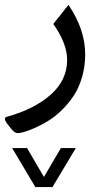

<svg xmlns="http://www.w3.org/2000/svg" viewBox="-20 -278 412 779"><path d="M192.9 481 287.6 322.8H227.1L158.2 439.9L89.8 322.8H29.3L123.5 481ZM196.3 -180.7C233.9 -127.4 252.4 -79.1 252.4 -34.7C252.4 19 230.5 65.9 186.5 105.5C142.1 145 82.5 175.3 7.8 195.8C2.4 197.3 0 200.2 0 204.6C0 209 2.9 215.8 9.3 224.1L28.3 248C36.1 257.3 43.9 262.2 52.2 262.2C68.4 262.2 118.7 247.1 174.8 212.9C211.4 190.9 249.5 154.3 277.8 112.3C306.2 70.3 325.7 9.3 325.7 -56.6C325.7 -124.5 303.2 -191.4 257.8 -258.3Z"/></svg>

Font: Sahel
Style: Regular
Weight: 400
Foundry: Saber Rastikerdar (saber.rastikerdar@gmail.com)
Version: Version 3.4.0